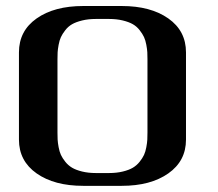

<svg xmlns="http://www.w3.org/2000/svg" viewBox="-20 -603 707 623"><path d="M250 0Q156.2 0 98.9 -40.3Q41.5 -80.6 41.5 -149.9V-433.1Q41.5 -502.9 98.9 -543.2Q156.2 -583.5 250 -583.5H375Q468.8 -583.5 526.1 -543.2Q583.5 -502.9 583.5 -433.1V-149.9Q583.5 -80.6 526.1 -40.3Q468.8 0 375 0ZM333.5 -41.5Q358.4 -41.5 378.4 -46.4Q398.4 -51.3 411.1 -58.8Q423.8 -66.4 433.1 -78.1Q442.4 -89.8 447.3 -100.3Q452.1 -110.8 454.8 -125.5Q457.5 -140.1 458 -149.9Q458.5 -159.7 458.5 -172.9V-410.6Q458.5 -423.8 458 -433.3Q457.5 -442.9 454.8 -457.5Q452.1 -472.2 447.3 -482.7Q442.4 -493.2 433.1 -505.1Q423.8 -517.1 411.1 -524.4Q398.4 -531.7 378.4 -536.6Q358.4 -541.5 333.5 -541.5H291.5Q266.6 -541.5 246.6 -536.6Q226.6 -531.7 213.9 -524.4Q201.2 -517.1 191.9 -505.1Q182.6 -493.2 177.7 -482.7Q172.9 -472.2 170.2 -457.5Q167.5 -442.9 167 -433.3Q166.5 -423.8 166.5 -410.6V-172.9Q166.5 -159.7 167 -149.9Q167.5 -140.1 170.2 -125.5Q172.9 -110.8 177.7 -100.3Q182.6 -89.8 191.9 -78.1Q201.2 -66.4 213.9 -58.8Q226.6 -51.3 246.6 -46.4Q266.6 -41.5 291.5 -41.5Z"/></svg>

Font: Gputeks
Style: Bold
Weight: 600
Width: 8
Version: Version 0.9